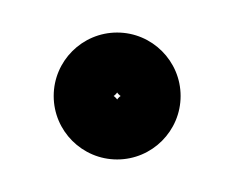

<svg xmlns="http://www.w3.org/2000/svg" viewBox="-20 -76 144 118"><path d="M49 -17C49 -15.6 53.4 -20 52 -20C50.6 -20 55 -15.6 55 -17C55 -18.4 50.6 -14 52 -14C53.4 -14 49 -18.4 49 -17ZM13 -17C13 4.5 30.5 22 52 22C73.5 22 91 4.5 91 -17C91 -38.5 73.5 -56 52 -56C30.5 -56 13 -38.5 13 -17Z"/></svg>

Font: FRB American Cursive Guidelines Medium
Style: Italic
Weight: 500
Italic angle: -25°
Version: Version 2.0;Modular Font Editor K font №1